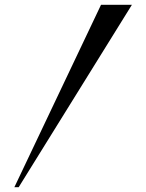

<svg xmlns="http://www.w3.org/2000/svg" viewBox="-20 -743 611 802"><path d="M402 -723H531L58 39H40Z"/></svg>

Font: Chokokutai
Style: Regular
Weight: 400
Designer: 108号,108go
Foundry: Font Zone 108
Version: Version 1.000; ttfautohint (v1.8.3)